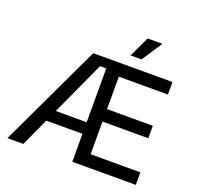

<svg xmlns="http://www.w3.org/2000/svg" viewBox="-157 -1111 1313 1279"><g transform="rotate(20 499.5 -471.5)"><path d="M24.9 0 368.7 -727.5H930.2V-638.7H582.5V-408.7H907.2V-320.3H582.5V-88.9H935.1V0H484.9V-661.6H440.9L137.7 0ZM193.4 -198.2V-280.3H534.2V-198.2ZM607.4 -798.3 675.8 -943.4H780.3L684.6 -798.3Z"/></g></svg>

Font: Inter Cardless
Style: Regular
Weight: 400
Designer: Rasmus Andersson
Foundry: rsms
Version: Version 4.001;git-9221beed3